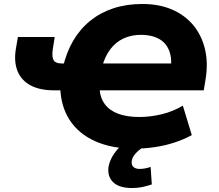

<svg xmlns="http://www.w3.org/2000/svg" viewBox="-20 -736 1102 965"><path d="M656 11Q542 11 459 -26Q376 -63 331 -131.5Q286 -200 283 -294L307 -282H252Q180 -282 133.5 -307Q87 -332 68 -379Q49 -426 60 -492L70 -550H255L245 -487Q240 -448 250 -432.5Q260 -417 291 -417H321L296 -396Q313 -472 348 -531.5Q383 -591 434 -632Q485 -673 550.5 -694.5Q616 -716 696 -716Q779 -716 843.5 -688.5Q908 -661 950.5 -610.5Q993 -560 1010 -490Q1027 -420 1013 -336L1004 -282H461L480 -294Q483 -245 506.5 -213Q530 -181 573.5 -164.5Q617 -148 680 -148Q736 -148 793.5 -162Q851 -176 899 -205L944 -57Q904 -35 856.5 -19.5Q809 -4 757.5 3.5Q706 11 656 11ZM689 -561Q641 -561 601.5 -543Q562 -525 534 -488Q506 -451 491 -393L471 -417H882L832 -352Q848 -426 833.5 -472Q819 -518 781 -539.5Q743 -561 689 -561ZM643 209Q580 209 550 181Q520 153 525 106Q532 60 568.5 17Q605 -26 658 -49L706 0Q689 10 675 22Q661 34 652.5 47Q644 60 642 74Q640 95 651.5 104Q663 113 681 113Q696 113 709 110.5Q722 108 737 103L743 191Q715 200 693 204.5Q671 209 643 209Z"/></svg>

Font: Nunito Sans 7pt Black
Style: Italic
Weight: 900
Italic angle: -9°
Version: Version 3.101;gftools[0.9.27]